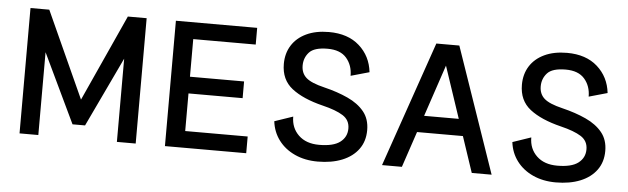

<svg xmlns="http://www.w3.org/2000/svg" viewBox="-43 -740 2926 894"><g transform="rotate(5 1420.5 -293.5)"><path d="M339.8 -181.6 523.4 -585.9 557.1 -460 369.1 -63.5H310.5L119.1 -464.8L156.2 -585.9ZM611.3 -585.9V0H523.4V-585.9ZM68.4 -585.9H156.2V0H68.4Z M1088.9 -332H835.9V-507.8H1127.9V-585.9H748V0H1127.9V-78.1H835.9V-253.9H1088.9Z M1463.4 -517.6Q1522.9 -517.6 1551.8 -484.1Q1580.6 -450.7 1580.6 -401.4L1667 -425.8Q1658.7 -500.5 1605.2 -548.1Q1551.8 -595.7 1462.9 -595.7Q1401.4 -595.7 1357.2 -574.7Q1313 -553.7 1289.6 -516.4Q1266.1 -479 1266.1 -429.7Q1266.1 -356 1318.1 -315.4Q1370.1 -274.9 1463.4 -252Q1526.4 -236.8 1559.1 -216.1Q1591.8 -195.3 1591.8 -155.8Q1591.8 -116.2 1560.5 -92.3Q1529.3 -68.4 1462.4 -68.4Q1401.4 -68.4 1366.2 -102.3Q1331.1 -136.2 1331.1 -189L1245.1 -159.7Q1251 -109.9 1279.8 -71.5Q1308.6 -33.2 1355.7 -11.7Q1402.8 9.8 1462.4 9.8Q1527.8 9.8 1576.7 -10Q1625.5 -29.8 1652.6 -66.9Q1679.7 -104 1679.7 -155.8Q1679.7 -208 1651.6 -242.4Q1623.5 -276.9 1574.7 -299.3Q1525.9 -321.8 1463.4 -336.9Q1401.9 -351.6 1377.9 -372.8Q1354 -394 1354 -429.7Q1354 -465.8 1377.4 -491.7Q1400.9 -517.6 1463.4 -517.6Z M1870.6 -245.6V-167.5H2158.2V-245.6ZM2019 -487.3 2182.1 0H2274.9L2072.8 -585.9H1965.3L1762.7 0H1855.5Z M2576.2 -517.6Q2635.7 -517.6 2664.6 -484.1Q2693.4 -450.7 2693.4 -401.4L2779.8 -425.8Q2771.5 -500.5 2718 -548.1Q2664.6 -595.7 2575.7 -595.7Q2514.2 -595.7 2470 -574.7Q2425.8 -553.7 2402.3 -516.4Q2378.9 -479 2378.9 -429.7Q2378.9 -356 2430.9 -315.4Q2482.9 -274.9 2576.2 -252Q2639.2 -236.8 2671.9 -216.1Q2704.6 -195.3 2704.6 -155.8Q2704.6 -116.2 2673.3 -92.3Q2642.1 -68.4 2575.2 -68.4Q2514.2 -68.4 2479 -102.3Q2443.8 -136.2 2443.8 -189L2357.9 -159.7Q2363.8 -109.9 2392.6 -71.5Q2421.4 -33.2 2468.5 -11.7Q2515.6 9.8 2575.2 9.8Q2640.6 9.8 2689.5 -10Q2738.3 -29.8 2765.4 -66.9Q2792.5 -104 2792.5 -155.8Q2792.5 -208 2764.4 -242.4Q2736.3 -276.9 2687.5 -299.3Q2638.7 -321.8 2576.2 -336.9Q2514.6 -351.6 2490.7 -372.8Q2466.8 -394 2466.8 -429.7Q2466.8 -465.8 2490.2 -491.7Q2513.7 -517.6 2576.2 -517.6Z"/></g></svg>

Font: Giphurs SC
Style: Regular
Weight: 400
Version: Version 0.920